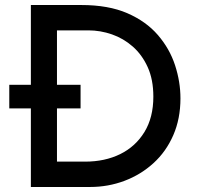

<svg xmlns="http://www.w3.org/2000/svg" viewBox="-20 -745 796 765"><path d="M103 0V-725H304Q412 -725 487 -692.5Q562 -660 609 -605.5Q656 -551 677.5 -485Q699 -419 699 -353Q699 -272 670.5 -206.5Q642 -141 591.5 -95Q541 -49 476 -24.5Q411 0 339 0ZM207 -101H319Q398 -101 459 -131Q520 -161 555.5 -219Q591 -277 591 -360Q591 -428 568.5 -477.5Q546 -527 509 -559.5Q472 -592 426 -608Q380 -624 332 -624H207ZM17 -407H301V-313H17Z"/></svg>

Font: Reem Kufi
Style: Regular
Weight: 400
Designer: Khaled Hosny
Version: Version 1.6